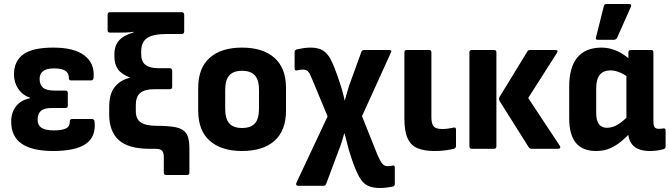

<svg xmlns="http://www.w3.org/2000/svg" viewBox="-20 -744 3348 960"><path d="M245 11Q142 11 89 -25Q36 -61 36 -136Q36 -182 60.5 -213Q85 -244 131 -253V-255Q93 -268 71.5 -299.5Q50 -331 50 -372Q50 -439 97 -472.5Q144 -506 246 -506Q352 -506 403 -466Q454 -426 448 -356Q447 -342 435 -342H335Q324 -342 324 -355Q325 -377 307.5 -389.5Q290 -402 251 -402Q213 -402 195.5 -388.5Q178 -375 178 -349Q178 -321 195 -306Q212 -291 254 -291H307Q319 -291 319 -279V-216Q319 -204 307 -204H239Q201 -204 184.5 -189.5Q168 -175 168 -145Q168 -118 187.5 -105Q207 -92 250 -92Q289 -92 309 -101.5Q329 -111 329 -136Q329 -149 340 -149H440Q452 -149 453 -134Q460 -60 409 -24.5Q358 11 245 11Z M810 131Q799 131 799 120V40Q799 25 795 16.5Q791 8 782 4Q773 0 756 0H729Q621 0 573.5 -44Q526 -88 526 -171V-209Q526 -275 554 -309.5Q582 -344 629 -355V-357Q587 -373 569.5 -398Q552 -423 552 -462V-473Q552 -516 575.5 -542Q599 -568 648 -582V-585Q629 -582 610 -581.5Q591 -581 574 -581H531Q518 -581 518 -592V-670Q518 -683 531 -683H888Q901 -683 901 -670V-587Q901 -574 889 -574H813Q746 -574 716 -554Q686 -534 686 -487V-474Q686 -436 707.5 -419.5Q729 -403 772 -403H829Q834 -403 837.5 -399.5Q841 -396 841 -390V-310Q841 -298 829 -298H751Q703 -298 681 -279Q659 -260 659 -219V-189Q659 -149 684 -132Q709 -115 763 -115Q821 -115 857.5 -108Q894 -101 910.5 -78Q927 -55 927 -4V120Q927 131 915 131Z M1190 11Q1087 11 1029 -40Q971 -91 971 -191V-304Q971 -404 1028.5 -455Q1086 -506 1190 -506Q1294 -506 1352 -455Q1410 -404 1410 -304V-191Q1410 -91 1352.5 -40Q1295 11 1190 11ZM1190 -104Q1234 -104 1254.5 -127Q1275 -150 1275 -201V-294Q1275 -344 1254.5 -367Q1234 -390 1190 -390Q1147 -390 1126.5 -367Q1106 -344 1106 -294V-201Q1106 -150 1126.5 -127Q1147 -104 1190 -104Z M1880 196Q1842 196 1818 184Q1794 172 1776.5 141Q1759 110 1740 55L1724 5Q1719 -15 1714 -34Q1709 -53 1703 -76H1701Q1694 -53 1688.5 -34Q1683 -15 1673 9L1611 175Q1607 185 1597 185H1471Q1464 185 1461.5 180.5Q1459 176 1462 170L1618 -162L1539 -352Q1529 -377 1520.5 -386.5Q1512 -396 1496 -396Q1488 -396 1481 -395Q1474 -394 1465 -392Q1453 -389 1453 -403V-484Q1453 -494 1464 -497Q1478 -500 1495.5 -503Q1513 -506 1532 -506Q1572 -506 1595 -491.5Q1618 -477 1634 -446Q1650 -415 1667 -366L1686 -309Q1690 -294 1694.5 -278.5Q1699 -263 1703 -242H1704Q1710 -263 1715.5 -282Q1721 -301 1726 -317L1787 -485Q1790 -494 1802 -494H1926Q1942 -494 1934 -480L1790 -163L1868 32Q1882 64 1892.5 75.5Q1903 87 1919 87Q1925 87 1930.5 86Q1936 85 1943 84Q1954 81 1954 95V176Q1954 186 1944 189Q1928 192 1912 194Q1896 196 1880 196Z M2152 11Q2101 11 2067.5 -3Q2034 -17 2018 -52.5Q2002 -88 2002 -150V-482Q2002 -494 2014 -494H2125Q2137 -494 2137 -482V-158Q2137 -125 2148.5 -112Q2160 -99 2191 -99Q2206 -99 2220.5 -101Q2235 -103 2248 -106Q2260 -109 2260 -96V-14Q2260 -4 2250 0Q2233 4 2208.5 7.5Q2184 11 2152 11Z M2639 0Q2629 0 2624 -7L2478 -239Q2473 -249 2477 -258L2617 -487Q2620 -494 2631 -494H2757Q2773 -494 2765 -480L2621 -254L2779 -15Q2783 -9 2780.5 -4.5Q2778 0 2770 0ZM2339 0Q2327 0 2327 -13V-482Q2327 -494 2339 -494H2450Q2462 -494 2462 -482V-13Q2462 0 2450 0Z M2961 11Q2893 11 2859.5 -29.5Q2826 -70 2826 -153V-311Q2826 -408 2867 -457Q2908 -506 2988 -506Q3029 -506 3067.5 -488Q3106 -470 3133 -442L3125 -354Q3103 -372 3078.5 -382Q3054 -392 3033 -392Q2997 -392 2979 -370Q2961 -348 2961 -302V-178Q2961 -142 2974.5 -123.5Q2988 -105 3015 -105Q3042 -105 3069.5 -121.5Q3097 -138 3131 -174L3140 -89Q3116 -62 3088.5 -39Q3061 -16 3030.5 -2.5Q3000 11 2961 11ZM3229 11Q3175 11 3147.5 -14.5Q3120 -40 3120 -93V-115L3112 -138V-403L3122 -438V-482Q3122 -494 3134 -494H3236Q3247 -494 3247 -482V-142Q3247 -116 3253 -108Q3259 -100 3274 -100Q3280 -100 3286 -100.5Q3292 -101 3298 -102Q3308 -103 3308 -92V-10Q3308 0 3294 3Q3279 7 3262 9Q3245 11 3229 11ZM2969 -545Q2956 -545 2960 -557L2999 -713Q3001 -724 3013 -724H3125Q3141 -724 3134 -709L3065 -554Q3059 -545 3049 -545Z"/></svg>

Font: Sofia Sans Semi Condensed ExtraBold
Style: Regular
Weight: 800
Designer: Botio Nikoltchev, Ani Petrova
Foundry: lettersoup
Version: Version 4.100